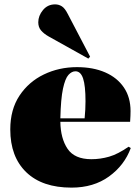

<svg xmlns="http://www.w3.org/2000/svg" viewBox="-20 -844 640 878"><path d="M307 14Q173 14 100 -56.5Q27 -127 27 -252Q27 -343 69 -406.5Q111 -470 180.5 -503.5Q250 -537 332 -537Q406 -537 461 -513Q516 -489 546.5 -444Q577 -399 577 -336Q577 -326 576.5 -314Q576 -302 575 -287H256Q257 -211 289 -163.5Q321 -116 398 -116Q439 -116 479 -127.5Q519 -139 568 -173L578 -167Q549 -88 478.5 -37Q408 14 307 14ZM256 -303H367Q369 -324 370 -343Q371 -362 371 -381Q371 -452 360 -485Q349 -518 325 -518Q308 -518 293 -501.5Q278 -485 268 -438.5Q258 -392 256 -303ZM384 -576 203 -677Q180 -690 167.5 -705Q155 -720 155 -742Q155 -772 176.5 -798Q198 -824 232 -824Q249 -824 263 -815Q277 -806 290 -780L392 -585Z"/></svg>

Font: Literata 72pt Black
Style: Regular
Weight: 900
Designer: Latin by Veronika Burian and Jose Scaglione. Greek by Irene Vlachou. Cyrillic by Vera Evstafieva.
Foundry: TypeTogether
Version: Version 3.002